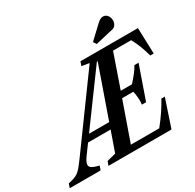

<svg xmlns="http://www.w3.org/2000/svg" viewBox="-305 -1180 1419 1398"><g transform="rotate(-30 404.0 -481.0)"><path d="M165.5 -34 153.5 0H-106L-94.5 -34Q-65 -40.5 -45.8 -47Q-26.5 -53.5 -11.2 -64.5Q4 -75.5 20.2 -94.8Q36.5 -114 60 -146L475.5 -717L411.5 -727.5L424 -761.5H907L914 -544H885Q871 -595.5 855 -636Q839 -676.5 820 -710H668L570.5 -429H665Q726 -496 750 -541H785L688.5 -264.5H653.5Q659.5 -320.5 646 -377H552L438 -52H676.5Q750.5 -143.5 798 -231.5H827L749.5 0H219.5L232 -34L306.5 -53L365.5 -221.5H176L119.5 -144.5Q104 -123 97 -108Q90 -93 90 -82.5Q90 -66 107.2 -55Q124.5 -44 165.5 -34ZM532.5 -699H525.5L214 -273.5H383.5ZM589.5 -811 572.5 -837 676.5 -935Q689.5 -947.5 702.2 -954.8Q715 -962 728 -962Q749.5 -962 763.8 -944.5Q778 -927 778 -901.5Q778 -880 767.5 -865Q757 -850 740 -846Z"/></g></svg>

Font: Libre Caslon Condensed Bold
Style: Italic
Weight: 700
Italic angle: -22.583°
Designer: Pablo Impallari, Rodrigo Fuenzalida, Katja Schimmel, Ertekin Erdin
Foundry: Pablo Impallari, Rodrigo Fuenzalida
Version: Version 2.000; ttfautohint (v1.8.4.7-5d5b);gftools[0.9.33]